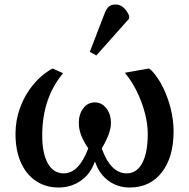

<svg xmlns="http://www.w3.org/2000/svg" viewBox="-20 -821 842 855"><path d="M241 14Q183 14 139.5 -15.5Q96 -45 72.5 -98.5Q49 -152 49 -225Q49 -285 69.5 -341.5Q90 -398 127.5 -443.5Q165 -489 214 -516L261 -495Q168 -384 168 -217Q168 -138 193 -93.5Q218 -49 264 -49Q331 -49 373 -160Q350 -195 340.5 -221Q331 -247 331 -273Q331 -313 351 -339Q371 -365 402 -365Q433 -365 453.5 -339Q474 -313 474 -273Q474 -228 433 -160Q473 -49 544 -49Q589 -49 613.5 -95Q638 -141 638 -225Q638 -269 625 -318.5Q612 -368 589 -414.5Q566 -461 536 -497L643 -516L654 -508Q683 -478 705.5 -432.5Q728 -387 740.5 -336Q753 -285 753 -236Q753 -121 700.5 -53.5Q648 14 558 14Q504 14 463 -16Q422 -46 404 -99H401Q383 -46 339.5 -16Q296 14 241 14ZM409 -574 380 -590 443 -754Q453 -781 464 -791Q475 -801 494 -801Q533 -801 555 -751V-738Z"/></svg>

Font: Literata 36pt Medium
Style: Regular
Weight: 500
Designer: Latin by Veronika Burian and Jose Scaglione. Greek by Irene Vlachou. Cyrillic by Vera Evstafieva.
Foundry: TypeTogether
Version: Version 3.002